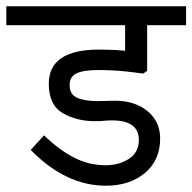

<svg xmlns="http://www.w3.org/2000/svg" viewBox="-55 -590 611 610"><path d="M166.2 -320Q166.2 -290 190 -279.4Q213.8 -268.8 255 -268.8L310 -270Q373.8 -270 413.8 -236.9Q453.8 -203.8 453.8 -150Q453.8 -81.2 405.6 -40.6Q357.5 0 281.2 0Q153.8 0 42.5 -113.8L85 -160Q132.5 -113.8 180 -89.4Q227.5 -65 280 -65Q323.8 -65 355 -85.6Q386.2 -106.2 386.2 -145Q386.2 -207.5 301.2 -207.5Q285 -207.5 275 -206.2Q267.5 -205 246.2 -205Q188.8 -205 144.4 -230.6Q100 -256.2 100 -323.8Q100 -432.5 260 -432.5Q302.5 -432.5 342.5 -428.8V-510H-35V-570H536.2V-510H412.5V-365L400 -356.2L371.2 -360Q313.8 -367.5 257.5 -367.5Q210 -367.5 188.1 -356.9Q166.2 -346.2 166.2 -320Z"/></svg>

Font: Cambay
Style: Regular
Weight: 400
Designer: Pooja Saxena
Foundry: Pooja Saxena
Version: Version 1.181;PS 001.181;hotconv 1.0.70;makeotf.lib2.5.58329